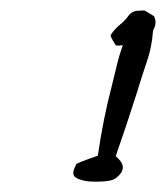

<svg xmlns="http://www.w3.org/2000/svg" viewBox="-20 -778 317 367"><path d="M277.3 -735.4Q277.3 -727.5 272.5 -719.7Q270.5 -688.5 260.7 -660.2Q251 -631.8 242.2 -602.5Q222.7 -541 201.2 -479.5Q206.1 -475.6 210.4 -469.7Q214.8 -463.9 214.8 -458Q214.8 -450.2 207.5 -442.9Q200.2 -435.5 193.4 -433.6Q185.5 -431.6 177.7 -431.2Q169.9 -430.7 162.1 -430.7Q158.2 -430.7 150.9 -431.2Q143.6 -431.6 136.7 -433.6Q129.9 -435.5 125 -438.5Q120.1 -441.4 120.1 -447.3Q120.1 -451.2 122.1 -456.1Q124 -460.9 126 -464.8Q136.7 -469.7 146.5 -473.1Q156.2 -476.6 167 -480.5Q171.9 -514.6 178.7 -548.8Q185.5 -583 194.3 -616.2Q199.2 -635.7 203.6 -654.3Q208 -672.9 214.8 -691.4H210Q208 -690.4 205.6 -690.9Q203.1 -691.4 201.2 -691.4Q199.2 -694.3 195.3 -701.2Q191.4 -708 191.4 -710.9Q199.2 -722.7 209.5 -731Q219.7 -739.3 225.6 -748Q230.5 -753.9 235.8 -755.9Q241.2 -757.8 249 -757.8H256.8L274.4 -747.1Q277.3 -741.2 277.3 -735.4Z"/></svg>

Font: Calligraffitti
Style: Regular
Weight: 400
Designer: Dathan Boardman
Foundry: Open Window
Version: Version 1.001